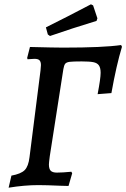

<svg xmlns="http://www.w3.org/2000/svg" viewBox="-20 -859 586 891"><path d="M33 -44Q77 -52 94.5 -69.5Q112 -87 117 -130L168 -532Q170 -552 170 -557Q170 -572 163.5 -579Q157 -586 140 -586L108 -584L106 -590L119 -641Q233 -638 273 -638Q460 -638 542 -650L546 -642Q520 -556 497 -427L433 -422Q447 -495 447 -521Q447 -544 439 -555.5Q431 -567 413 -570.5Q395 -574 359 -574Q318 -574 303 -572Q288 -570 282.5 -563Q277 -556 274 -538L211 -134Q207 -104 207 -96Q207 -75 215.5 -66.5Q224 -58 244 -58Q269 -58 311 -62L315 -55L298 4L261 3Q193 0 158 0Q94 0 20 12ZM212 -692 202 -699 193 -732Q288 -779 402 -839L412 -834L432 -774L428 -762Q316 -728 212 -692Z"/></svg>

Font: Alegreya Medium
Style: Italic
Weight: 500
Italic angle: -7°
Designer: Juan Pablo del Peral
Foundry: Huerta Tipografica
Version: Version 2.008; ttfautohint (v1.8)